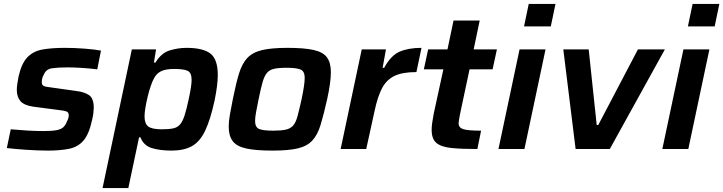

<svg xmlns="http://www.w3.org/2000/svg" viewBox="-20 -763 3703 983"><path d="M226 8Q175 8 116 4Q57 0 15 -5L35 -101Q79 -97 121.5 -94.5Q164 -92 203 -92Q246 -92 269.5 -96.5Q293 -101 304.5 -112Q316 -123 323 -142Q332 -158 332 -173Q332 -188 320 -192.5Q308 -197 279 -200L149 -217Q103 -224 84.5 -245.5Q66 -267 66 -304Q66 -314 68.5 -332.5Q71 -351 75 -371Q90 -438 120 -469.5Q150 -501 197.5 -509.5Q245 -518 312 -518Q360 -518 412.5 -514Q465 -510 497 -504L478 -408Q437 -413 397 -415.5Q357 -418 324 -418Q277 -418 246.5 -413.5Q216 -409 205 -382Q200 -374 197 -364.5Q194 -355 194 -342Q194 -327 204.5 -322.5Q215 -318 244 -315L371 -297Q413 -292 436.5 -275.5Q460 -259 460 -211Q460 -201 458 -183.5Q456 -166 451 -147Q436 -77 408 -44Q380 -11 335 -1.5Q290 8 226 8Z M505 200 655 -510H779L768 -443H776Q806 -492 849 -505Q892 -518 935 -518Q1019 -518 1057 -489Q1095 -460 1095 -379Q1095 -354 1091 -322Q1087 -290 1079 -250Q1057 -149 1030 -93Q1003 -37 962 -14.5Q921 8 858 8Q799 8 757 -5Q715 -18 699 -60H692L637 200ZM808 -101Q843 -101 865.5 -105.5Q888 -110 901.5 -125.5Q915 -141 925 -172Q935 -203 946 -255Q961 -323 961 -354Q961 -391 940.5 -400.5Q920 -410 871 -410Q829 -410 805 -398.5Q781 -387 768 -361Q760 -347 751.5 -322Q743 -297 736 -268Q729 -239 724.5 -212Q720 -185 720 -167Q720 -130 739 -115.5Q758 -101 808 -101Z M1375 8Q1288 8 1239.5 -3Q1191 -14 1171 -41Q1151 -68 1151 -115Q1151 -142 1157 -176Q1163 -210 1172 -255Q1188 -335 1203.5 -386Q1219 -437 1246 -466Q1273 -495 1321.5 -506.5Q1370 -518 1451 -518Q1538 -518 1586.5 -507Q1635 -496 1654.5 -468.5Q1674 -441 1674 -394Q1674 -342 1655 -255Q1637 -175 1621.5 -124Q1606 -73 1579.5 -44Q1553 -15 1505.5 -3.5Q1458 8 1375 8ZM1380 -94Q1420 -94 1444 -99.5Q1468 -105 1481.5 -121Q1495 -137 1503.5 -169Q1512 -201 1524 -255Q1532 -293 1536 -320Q1540 -347 1540 -365Q1540 -397 1520 -406.5Q1500 -416 1447 -416Q1406 -416 1382.5 -410.5Q1359 -405 1346 -389Q1333 -373 1324 -341Q1315 -309 1304 -255Q1296 -216 1291 -189Q1286 -162 1286 -144Q1286 -112 1306 -103Q1326 -94 1380 -94Z M1724 0 1832 -510H1956L1939 -416H1947Q1981 -479 2026 -498.5Q2071 -518 2138 -518L2112 -394Q2040 -394 1999 -374Q1958 -354 1935.5 -310.5Q1913 -267 1898 -196L1855 0Z M2424 0Q2341 0 2289.5 -5.5Q2238 -11 2214 -31.5Q2190 -52 2190 -98Q2190 -115 2193 -136Q2196 -157 2201 -183L2250 -408H2150L2172 -510H2271L2302 -658H2436L2405 -510H2524L2502 -408H2384L2338 -192Q2337 -187 2334.5 -174.5Q2332 -162 2330 -149.5Q2328 -137 2328 -132Q2328 -109 2352.5 -101.5Q2377 -94 2443 -94Z M2663 -628 2687 -743H2824L2800 -628ZM2532 0 2640 -510H2773L2665 0Z M2927 0 2864 -510H2994L3035 -123H3043L3246 -510H3384L3102 0Z M3502 -628 3526 -743H3663L3639 -628ZM3371 0 3479 -510H3612L3504 0Z"/></svg>

Font: Saira SemiBold
Style: Italic
Weight: 600
Italic angle: -12°
Designer: Hector Gatti with collaboration of the Omnibus-Type team
Foundry: Omnibus-Type
Version: Version 1.100; ttfautohint (v1.8.3)